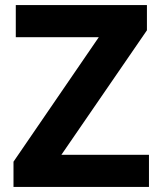

<svg xmlns="http://www.w3.org/2000/svg" viewBox="-20 -734 636 754"><path d="M565 0V-126H221L557 -615V-714H42V-588H368L33 -99V0Z"/></svg>

Font: Noto Sans Myanmar UI
Style: Bold
Weight: 700
Designer: Monotype Design Team
Foundry: Monotype Imaging Inc.
Version: Version 2.103